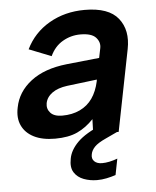

<svg xmlns="http://www.w3.org/2000/svg" viewBox="-51 -551 636 782"><g transform="rotate(-5 267.0 -159.5)"><path d="M315 0 317 -61Q287 -29 250.5 -12Q214 5 159 5Q107 5 72.5 -12.5Q38 -30 23.5 -61.5Q9 -93 18 -135Q30 -198 85 -240.5Q140 -283 232 -293L366 -307L374 -346Q379 -370 361.5 -389.5Q344 -409 298 -409Q259 -409 225.5 -389.5Q192 -370 174 -331L83 -367Q115 -433 179 -470Q243 -507 324 -507Q422 -507 461 -458Q500 -409 485 -333L419 0ZM349 -220 226 -205Q188 -200 165 -183.5Q142 -167 137 -142Q133 -119 148 -102.5Q163 -86 196 -86Q237 -86 268.5 -101Q300 -116 319.5 -144Q339 -172 348 -213ZM396 -53 412 0 365 22Q332 37 318.5 51Q305 65 302 81Q298 99 309 110Q320 121 341 121Q369 121 404 108L391 174Q373 180 353.5 184Q334 188 315 188Q286 188 260.5 178.5Q235 169 221.5 148Q208 127 215 92Q221 57 253 25Q285 -7 355 -36Z"/></g></svg>

Font: Albert Sans SemiBold
Style: Italic
Weight: 600
Italic angle: -11.25°
Designer: Andreas Rasmussen
Foundry: a.Foundry
Version: Version 1.025